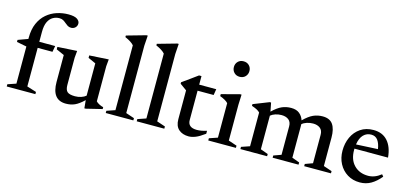

<svg xmlns="http://www.w3.org/2000/svg" viewBox="-62 -1145 3395 1593"><g transform="rotate(15 1635.5 -349.0)"><path d="M194.5 -44.5 275.5 -19V0H29.5V-19L101 -43.5V-362.5L16 -379V-396.5L101 -427.5V-438Q101 -510 123.8 -561.8Q146.5 -613.5 185.2 -646.5Q224 -679.5 272 -695Q320 -710.5 370.5 -710.5Q423 -710.5 445.8 -694.8Q468.5 -679 468.5 -657.5Q468.5 -636 453.8 -622.2Q439 -608.5 418.5 -608.5Q401 -608.5 388.2 -616.5Q375.5 -624.5 364.2 -634.5Q353 -644.5 339.5 -652.5Q326 -660.5 306 -660.5Q277 -660.5 251.5 -646.2Q226 -632 210.2 -599.8Q194.5 -567.5 194.5 -513V-428H331L321.5 -376H194.5Z M512 -143.5Q512 -101 530.2 -84.5Q548.5 -68 597 -68Q623.5 -68 648.8 -76.2Q674 -84.5 689.5 -98V-375.5L624 -405V-426L789 -436L783.5 -376V-74.5Q793 -63.5 811.8 -54Q830.5 -44.5 847 -41V-25L710 8.5H698.5L692 -60.5Q649.5 -19.5 615.2 -4.2Q581 11 539 11Q419 11 419 -143.5V-374.5L350.5 -405V-426L517.5 -436L512 -377Z M1044.5 -43.5 1117 -19V0H880V-19L951.5 -43.5V-600.5Q930.5 -626 874.5 -650.5V-664L1039 -710.5H1050.5L1044.5 -622Z M1310.5 -43.5 1383 -19V0H1146V-19L1217.5 -43.5V-600.5Q1196.5 -626 1140.5 -650.5V-664L1305 -710.5H1316.5L1310.5 -622Z M1568 -124Q1568 -60 1645.5 -60Q1682 -60 1730 -75V-49.5Q1684.5 -16 1652.5 -3.2Q1620.5 9.5 1593.5 9.5Q1540 9.5 1507.5 -19.2Q1475 -48 1475 -106V-354L1417.5 -395.5V-408Q1447.5 -429.5 1481.2 -453.5Q1515 -477.5 1547 -501.5H1568V-428H1714.5L1706 -376H1568Z M1874.5 -577.5Q1845 -577.5 1826.5 -596.8Q1808 -616 1808 -644.5Q1808 -672.5 1826.5 -691.5Q1845 -710.5 1874.5 -710.5Q1904.5 -710.5 1923 -691.5Q1941.5 -672.5 1941.5 -644.5Q1941.5 -616 1923 -596.8Q1904.5 -577.5 1874.5 -577.5ZM1929 -439 1925.5 -351V-43.5L1998 -19V0H1760.5V-19L1832 -43.5V-339.5Q1823 -350.5 1803 -362Q1783 -373.5 1761 -381V-398L1916 -439Z M2471.5 -312V-42.5L2536 -19V0H2313.5V-19L2378.5 -42.5V-286.5Q2378.5 -324.5 2355.2 -342.8Q2332 -361 2294 -361Q2267 -361 2241.8 -352.8Q2216.5 -344.5 2201 -331V-42.5L2266 -19V0H2036.5V-19L2108 -43.5V-333Q2098.5 -343.5 2083 -352.2Q2067.5 -361 2036.5 -371.5V-386L2170.5 -439H2182.5L2197 -364.5Q2240.5 -407 2277 -423Q2313.5 -439 2356.5 -439Q2402 -439 2428.2 -417Q2454.5 -395 2465 -361.5Q2509.5 -405.5 2546.5 -422.2Q2583.5 -439 2627 -439Q2688 -439 2715 -400Q2742 -361 2742 -288V-43.5L2814.5 -19V0H2584.5V-19L2649 -42.5V-286.5Q2649 -324.5 2625.8 -342.8Q2602.5 -361 2565 -361Q2537.5 -361 2511.8 -352.5Q2486 -344 2471 -330Q2471.5 -321 2471.5 -312Z M3064 -439Q3141 -439 3185.5 -389Q3230 -339 3238 -248.5H2949.5Q2949.5 -242.5 2949.5 -236Q2949.5 -154 2995.5 -107Q3041.5 -60 3116.5 -60Q3173.5 -60 3226.5 -102.5L3240.5 -85.5Q3202 -38.5 3159.2 -13.8Q3116.5 11 3063.5 11Q3003 11 2956.8 -17.5Q2910.5 -46 2884.2 -95.5Q2858 -145 2858 -207.5Q2858 -271 2882.2 -323.5Q2906.5 -376 2952.8 -407.5Q2999 -439 3064 -439ZM3055 -397Q3016 -397 2988.8 -369.5Q2961.5 -342 2953 -285.5L3139 -295Q3132 -342 3112 -369.5Q3092 -397 3055 -397Z"/></g></svg>

Font: Newsreader Text Medium
Style: Regular
Weight: 500
Designer: Hugues Gentile
Foundry: Production Type
Version: Version 1.002